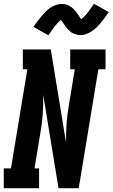

<svg xmlns="http://www.w3.org/2000/svg" viewBox="-35 -997 596 1017"><path d="M-15 0V-105H23L110 -630H86V-735H234L315 -241Q314 -290 317.5 -340.5Q321 -391 330 -441L361 -630H337V-735H524V-630H486L382 0H275L194 -494Q195 -445 191.5 -394.5Q188 -344 179 -294L148 -105H172V0ZM221 -810 142 -855Q154 -872 165 -886.5Q176 -901 186.5 -913Q197 -925 207 -935.5Q217 -946 231 -955.5Q245 -965 260.5 -970.5Q276 -976 291 -976Q301 -976 309.5 -974.5Q318 -973 326.5 -969Q335 -965 341.5 -960.5Q348 -956 355 -949Q362 -942 367 -935.5Q372 -929 376.5 -922.5Q381 -916 386 -908.5Q391 -901 395 -895Q411 -907 426.5 -926.5Q442 -946 463 -977L541 -933Q529 -915 518 -900.5Q507 -886 497 -874Q487 -862 476.5 -852Q466 -842 452.5 -832.5Q439 -823 423.5 -817Q408 -811 392 -811Q383 -811 374.5 -813Q366 -815 357 -818.5Q348 -822 341.5 -826.5Q335 -831 328 -838Q321 -845 316 -852Q311 -859 306.5 -865Q302 -871 297 -879Q292 -887 288 -892Q273 -880 257.5 -860.5Q242 -841 221 -810Z"/></svg>

Font: Iosevka Slab Extrabold
Style: Italic
Weight: 800
Italic angle: -9°
Monospace: yes
Designer: Belleve Invis
Foundry: Belleve Invis
Version: Version 11.1.0; ttfautohint (v1.8.3)